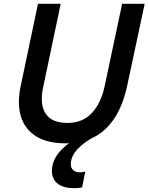

<svg xmlns="http://www.w3.org/2000/svg" viewBox="-20 -735 778 1006"><path d="M88 -282 179 -715H298L207 -282Q199 -247 199 -217Q199 -157 232 -124Q265 -91 334 -91Q412 -91 460.5 -142Q509 -193 528 -282L620 -715H738L646 -284Q615 -139 535.5 -61.5Q456 16 323 16Q205 16 142 -41Q79 -98 79 -202Q79 -240 88 -282ZM427 164 410 247Q393 251 367 251Q313 251 282.5 227.5Q252 204 252 161Q252 57 404 -23H484Q421 8 386 46.5Q351 85 351 125Q351 145 363.5 156.5Q376 168 398 168Q405 168 412.5 167Q420 166 427 164Z"/></svg>

Font: Wix Madefor Text SemiBold
Style: Italic
Weight: 600
Italic angle: -12°
Designer: Dalton Maag Ltd
Foundry: Dalton Maag Ltd
Version: Version 3.100